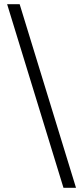

<svg xmlns="http://www.w3.org/2000/svg" viewBox="-20 -730 390 910"><path d="M280.8 160 13.8 -710H73.2L340.2 160Z"/></svg>

Font: Source Sans 3 VF
Style: Regular
Weight: 200
Designer: Paul D. Hunt
Foundry: Adobe
Version: Version 3.046;hotconv 1.0.118;makeotfexe 2.5.65603